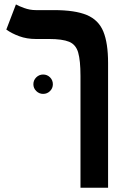

<svg xmlns="http://www.w3.org/2000/svg" viewBox="-20 -632 626 876"><path d="M473.1 -344.7V224.6H347.2V-285.2Q347.2 -356 336.7 -392.3Q326.2 -428.7 295.4 -441.4Q264.6 -454.1 203.6 -454.1H143.6Q102.1 -454.1 67.6 -466.8Q33.2 -479.5 8.8 -497.1L52.7 -611.8Q64 -605 90.1 -595.5Q116.2 -585.9 143.1 -585.9H226.6Q322.3 -585.9 376 -563.5Q429.7 -541 451.4 -488.3Q473.1 -435.5 473.1 -344.7ZM176.8 -203.6Q158.7 -203.6 145.5 -216.6Q132.3 -229.5 132.3 -247.6Q132.3 -266.1 145.5 -279.1Q158.7 -292 176.8 -292Q195.3 -292 208.3 -279.1Q221.2 -266.1 221.2 -247.6Q221.2 -229.5 208.3 -216.6Q195.3 -203.6 176.8 -203.6Z"/></svg>

Font: Cascadia Code PL
Style: Bold
Weight: 700
Monospace: yes
Designer: Aaron Bell
Foundry: Saja Typeworks
Version: Version 2404.023; ttfautohint (v1.8.4)